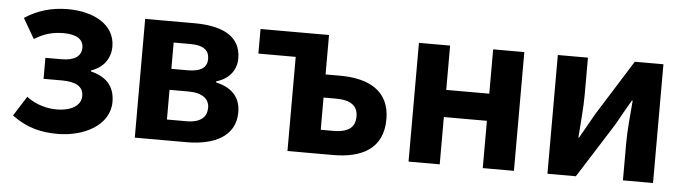

<svg xmlns="http://www.w3.org/2000/svg" viewBox="-41 -731 3219 902"><g transform="rotate(5 1568.0 -280.0)"><path d="M250 14C374 14 494 -48 494 -158C494 -235 450 -275 381 -292V-297C443 -317 471 -367 471 -416C471 -524 365 -574 248 -574C171 -574 104 -554 45 -515L100 -420C144 -448 185 -460 239 -460C297 -460 331 -439 331 -400C331 -360 300 -337 238 -337H162V-238H248C315 -238 350 -218 350 -173C350 -126 300 -100 236 -100C192 -100 140 -112 93 -147L34 -54C105 -1 174 14 250 14Z M613 0H857C985 0 1087 -46 1087 -161C1087 -238 1039 -276 971 -292V-297C1035 -315 1065 -362 1065 -413C1065 -523 969 -560 844 -560H613ZM756 -337V-461H835C898 -461 924 -438 924 -398C924 -360 898 -337 833 -337ZM756 -98V-238H845C913 -238 944 -210 944 -170C944 -127 916 -98 848 -98Z M1333 0H1548C1683 0 1783 -50 1783 -189C1783 -324 1683 -374 1548 -374H1480V-560H1157V-444H1333ZM1480 -113V-265H1539C1608 -265 1642 -240 1642 -190C1642 -137 1608 -113 1539 -113Z M1904 0H2051V-223H2254V0H2401V-560H2254V-351H2051V-560H1904Z M2559 0H2693L2857 -259C2875 -291 2904 -344 2924 -377H2928C2922 -307 2915 -233 2915 -176V0H3057V-560H2922L2759 -300C2741 -268 2711 -216 2692 -182H2689C2694 -252 2701 -327 2701 -383V-560H2559Z"/></g></svg>

Font: Noto Sans Mono CJK TC
Style: Bold
Weight: 700
Designer: Ryoko NISHIZUKA 西塚涼子 (kana, bopomofo & ideographs); Paul D. Hunt (Latin, Greek & Cyrillic); Sandoll Communications 산돌커뮤니
Foundry: Adobe
Version: Version 2.004;hotconv 1.0.118;makeotfexe 2.5.65603